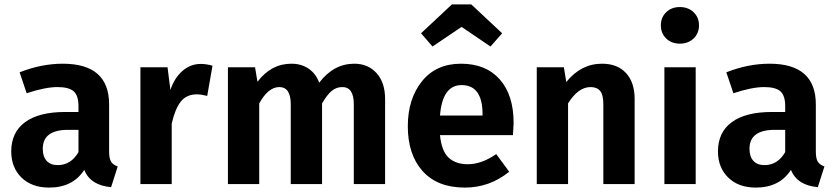

<svg xmlns="http://www.w3.org/2000/svg" viewBox="-20 -835 3793 871"><path d="M242 -86Q302 -86 336 -145V-246H289Q174 -246 174 -160Q174 -125 191.5 -105.5Q209 -86 242 -86ZM475 -361V-147Q475 -116 484 -101.5Q493 -87 514 -80L484 14Q391 6 362 -64Q310 16 203 16Q124 16 77.5 -29.5Q31 -75 31 -148Q31 -235 94 -281Q157 -327 275 -327H336V-353Q336 -402 314 -421Q292 -440 241 -440Q185 -440 101 -412L69 -507Q168 -546 265 -546Q475 -546 475 -361Z M891 -545Q915 -545 944 -537L920 -400Q892 -407 873 -407Q826 -407 800 -374Q774 -341 759 -274V0H617V-530H740L753 -427Q772 -483 808.5 -514Q845 -545 891 -545Z M1587 -546Q1650 -546 1688.5 -503Q1727 -460 1727 -386V0H1585V-362Q1585 -440 1533 -440Q1505 -440 1484 -422Q1463 -404 1441 -366V0H1299V-362Q1299 -440 1247 -440Q1197 -440 1156 -366V0H1014V-530H1137L1148 -464Q1210 -546 1302 -546Q1347 -546 1380 -523.5Q1413 -501 1428 -460Q1494 -546 1587 -546Z M2169 -311V-317Q2169 -449 2074 -449Q1987 -449 1976 -311ZM2310 -277Q2310 -267 2307 -222H1976Q1983 -150 2015 -120Q2047 -90 2102 -90Q2165 -90 2231 -136L2290 -56Q2201 16 2089 16Q1964 16 1897 -59Q1830 -134 1830 -262Q1830 -386 1894 -466Q1958 -546 2071 -546Q2184 -546 2247 -475Q2310 -404 2310 -277ZM1942 -624 1890 -684 2030 -815H2118L2258 -684L2205 -624L2074 -713Z M2711 -546Q2781 -546 2820 -503.5Q2859 -461 2859 -386V0H2717V-362Q2717 -405 2702.5 -422.5Q2688 -440 2659 -440Q2603 -440 2557 -366V0H2415V-530H2538L2549 -463Q2616 -546 2711 -546Z M3136 0H2994V-530H3136ZM3002 -779.5Q3026 -803 3064 -803Q3102 -803 3126.5 -779.5Q3151 -756 3151 -720Q3151 -684 3126.5 -660.5Q3102 -637 3064 -637Q3026 -637 3002 -660.5Q2978 -684 2978 -720Q2978 -756 3002 -779.5Z M3448 -86Q3508 -86 3542 -145V-246H3495Q3380 -246 3380 -160Q3380 -125 3397.5 -105.5Q3415 -86 3448 -86ZM3681 -361V-147Q3681 -116 3690 -101.5Q3699 -87 3720 -80L3690 14Q3597 6 3568 -64Q3516 16 3409 16Q3330 16 3283.5 -29.5Q3237 -75 3237 -148Q3237 -235 3300 -281Q3363 -327 3481 -327H3542V-353Q3542 -402 3520 -421Q3498 -440 3447 -440Q3391 -440 3307 -412L3275 -507Q3374 -546 3471 -546Q3681 -546 3681 -361Z"/></svg>

Font: FiraSans
Style: Regular
Weight: 600
Designer: Carrois Corporate & Edenspiekermann AG
Foundry: Carrois Corporate GbR & Edenspiekermann AG
Version: Version 3.106;PS 003.106;hotconv 1.0.70;makeotf.lib2.5.58329